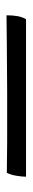

<svg xmlns="http://www.w3.org/2000/svg" viewBox="225 -179 100 590"><g transform="rotate(90 275.0 116.0)"><path d="M27 146Q27 128 29.5 113Q32 98 39 86H523Q523 98 520 116Q517 134 511 145Q454 144 415 144Q376 144 341 144Q306 144 263 144Q225 144 190.5 144.5Q156 145 117 145Q78 145 27 146Z"/></g></svg>

Font: Vollkorn SemiBold
Style: Regular
Weight: 600
Designer: Friedrich Althausen
Foundry: Friedrich Althausen
Version: Version 5.000